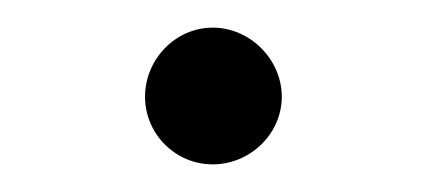

<svg xmlns="http://www.w3.org/2000/svg" viewBox="-20 -119 309 139"><path d="M85 -49C85 -22 107 0 134 0C161 0 184 -22 184 -49C184 -76 161 -99 134 -99C107 -99 85 -76 85 -49Z"/></svg>

Font: Noto Sans Duployan
Style: Regular
Weight: 400
Designer: David Corbett
Foundry: David Corbett
Version: Version 3.002